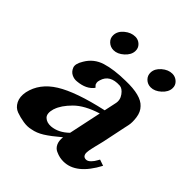

<svg xmlns="http://www.w3.org/2000/svg" viewBox="-187 -795 942 942"><g transform="rotate(45 283.5 -324.5)"><path d="M551 -107Q486 16 398 16Q385 16 372.5 13.5Q360 11 343.5 3.5Q327 -4 318.5 -22Q310 -40 313 -67Q267 -28 236.5 -9Q206 10 176 15Q153 21 124.5 16.5Q96 12 71.5 3Q47 -6 34 -31.5Q21 -57 28 -94Q45 -172 123 -220.5Q201 -269 364 -305L377 -366Q384 -394 366.5 -418Q349 -442 330 -443Q259 -447 243 -392Q239 -380 240.5 -372.5Q242 -365 243.5 -362.5Q245 -360 249 -356.5Q253 -353 254 -351Q227 -314 167 -309Q149 -307 132 -315.5Q115 -324 107 -344Q99 -364 120 -398Q148 -446 201 -462.5Q254 -479 334 -480Q439 -483 474 -444Q494 -424 498.5 -391Q503 -358 498 -336L493 -313L468 -193Q466 -183 462.5 -170Q459 -157 457 -148Q455 -139 452.5 -128.5Q450 -118 449 -111.5Q448 -105 447.5 -97.5Q447 -90 448.5 -85Q450 -80 452.5 -76.5Q455 -73 459.5 -71Q464 -69 470 -69Q482 -69 494 -81.5Q506 -94 512 -106L519 -118ZM358 -277Q278 -252 237 -211Q196 -170 184 -133L183 -131Q172 -93 188.5 -77Q205 -61 234 -63Q281 -67 322 -107Q329 -141 358 -277ZM523 -617Q522 -590 496.5 -567Q471 -544 444 -544Q422 -544 406.5 -559Q391 -574 392 -596Q393 -623 418.5 -645Q444 -667 472 -667Q493 -667 508.5 -652.5Q524 -638 523 -617ZM265 -617Q264 -590 238.5 -567Q213 -544 186 -544Q164 -544 148 -559Q132 -574 133 -596Q134 -624 160 -645.5Q186 -667 215 -667Q236 -667 251 -652.5Q266 -638 265 -617Z"/></g></svg>

Font: GFS Artemisia
Style: Bold Italic
Weight: 700
Italic angle: -12°
Designer: Designed by Takis Katsoulidis and George D. Matthiopoulos.
Foundry: Designed by Takis Katsoulidis and George D. Matthiopoulos.
Version: Version 1.0